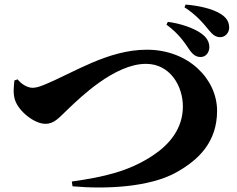

<svg xmlns="http://www.w3.org/2000/svg" viewBox="-20 -845 1040 842"><path d="M812 -625C827 -604 841 -595 860 -595C885 -595 899 -618 898 -641C897 -662 886 -682 863 -698C829 -723 767 -743 716 -749L710 -737C766 -696 790 -657 812 -625ZM895 -714C913 -692 926 -682 946 -682C969 -682 986 -703 985 -726C984 -754 969 -771 946 -785C910 -807 853 -820 794 -825L789 -813C844 -778 877 -736 895 -714ZM57 -497 43 -492C41 -468 36 -435 46 -406C63 -355 132 -302 179 -302C220 -302 239 -330 283 -371C330 -415 482 -565 620 -565C726 -565 782 -468 782 -378C782 -281 723 -211 650 -163C546 -94 437 -69 295 -49L298 -28C441 -15 635 -23 753 -89C852 -144 932 -223 932 -359C932 -497 808 -627 624 -627C452 -627 302 -525 171 -472C149 -463 134 -460 123 -460C94 -460 67 -484 57 -497Z"/></svg>

Font: Noto Serif CJK HK Black
Style: Regular
Weight: 900
Designer: Ryoko NISHIZUKA 西塚涼子 (kana & ideographs); Frank Grießhammer (Latin, Greek & Cyrillic); Wenlong ZHANG 张文龙 (bopomofo); San
Foundry: Adobe
Version: Version 2.001;hotconv 1.1.0;makeotfexe 2.6.0